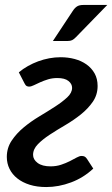

<svg xmlns="http://www.w3.org/2000/svg" viewBox="-20 -748 453 775"><path d="M224.5 -517Q254.5 -517 281.5 -509.8Q308.5 -502.5 329 -488Q349.5 -473.5 361.8 -451.8Q374 -430 374 -401Q374 -365.5 354.8 -337.5Q335.5 -309.5 306.5 -286.2Q277.5 -263 243.8 -243.2Q210 -223.5 181 -204.5Q152 -185.5 132.8 -165.8Q113.5 -146 113.5 -123Q113.5 -104 132 -90.2Q150.5 -76.5 184 -76.5Q207 -76.5 226.5 -83Q246 -89.5 261.8 -97.5Q277.5 -105.5 289.2 -112Q301 -118.5 309 -118.5Q317 -118.5 322 -115.8Q327 -113 331.5 -106L356.5 -67.5Q317 -30.5 267 -11.8Q217 7 166.5 7Q129.5 7 100 -2.2Q70.5 -11.5 50 -27.8Q29.5 -44 18.5 -66.2Q7.5 -88.5 7.5 -114.5Q7.5 -151 27 -180.2Q46.5 -209.5 75.8 -233.8Q105 -258 139.2 -278.5Q173.5 -299 202.8 -318Q232 -337 251.5 -355.2Q271 -373.5 271 -393.5Q271 -409.5 256.2 -421.2Q241.5 -433 211.5 -433Q191.5 -433 174.2 -427.8Q157 -422.5 142.5 -416Q128 -409.5 116.8 -404Q105.5 -398.5 98 -398.5Q93.5 -398 88.2 -400.5Q83 -403 79 -411.5L56 -456Q72.5 -470 92.5 -481.2Q112.5 -492.5 134.2 -500.5Q156 -508.5 179 -512.8Q202 -517 224.5 -517ZM413 -728 287 -598.5Q278.5 -589.5 271.2 -586Q264 -582.5 252.5 -582.5H193.5L273.5 -703.5Q281.5 -716 290.8 -722Q300 -728 317 -728Z"/></svg>

Font: Lato SemiBold
Style: Italic
Weight: 600
Italic angle: -7°
Designer: Lukasz Dziedzic with Adam Twardoch and Botio Nikoltchev
Foundry: tyPoland Lukasz Dziedzic
Version: Version 2.015; 2015-08-06; http://www.latofonts.com/